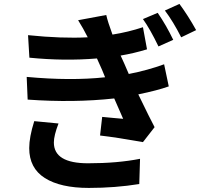

<svg xmlns="http://www.w3.org/2000/svg" viewBox="-20 -882 1040 966"><path d="M152.3 -272.5 274.4 -260.7Q251 -200.2 251 -165Q251 -60.5 422.9 -60.5Q570.3 -60.5 684.6 -83L680.7 43.9Q559.6 63.5 426.8 63.5Q284.2 63.5 205.6 13.7Q127 -36.1 127 -136.7Q127 -192.4 152.3 -272.5ZM805.7 -558.6 829.1 -447.3Q771.5 -426.8 675.8 -407.2Q736.3 -282.2 757.8 -242.2L699.2 -167Q568.4 -190.4 483.4 -200.2L494.1 -293.9Q513.7 -292 549.8 -288.6Q585.9 -285.2 599.6 -284.2Q562.5 -367.2 554.7 -386.7Q350.6 -364.3 119.1 -380.9L114.3 -495.1Q335 -474.6 508.8 -493.2L493.2 -531.2Q489.3 -539.1 467.8 -587.9Q303.7 -574.2 127.9 -591.8L121.1 -705.1Q292 -687.5 420.9 -694.3V-695.3Q399.4 -738.3 373 -780.3L514.6 -806.6Q521.5 -774.4 545.9 -708Q626 -720.7 699.2 -745.1L719.7 -633.8Q652.3 -613.3 586.9 -602.5L606.4 -559.6L627.9 -509.8Q722.7 -528.3 805.7 -558.6ZM699.2 -786.1 773.4 -817.4Q816.4 -754.9 851.6 -681.6L777.3 -648.4Q735.4 -735.4 699.2 -786.1ZM809.6 -829.1 882.8 -862.3Q926.8 -802.7 966.8 -730.5L891.6 -694.3Q851.6 -773.4 809.6 -829.1Z"/></svg>

Font: Nasu
Style: Bold
Weight: 700
Designer: Ryoko NISHIZUKA (kana &amp; ideographs); Paul D. Hunt (Latin, Greek &amp; Cyrillic); Wenlong ZHANG (bopomofo); Sandoll C
Version: Version 2014.1215